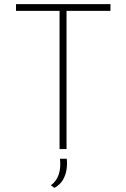

<svg xmlns="http://www.w3.org/2000/svg" viewBox="-20 -726 616 935"><path d="M58 -706H518V-673H304V0H270V-673H58ZM245 189 228 176Q256 156 266.5 122Q277 88 272 47H305Q308 73 304 100Q300 127 286 150.5Q272 174 245 189Z"/></svg>

Font: Josefin Sans Thin ExtraLight
Style: Regular
Weight: 250
Version: Version 2.001